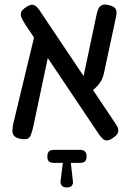

<svg xmlns="http://www.w3.org/2000/svg" viewBox="-20 -599 580 843"><path d="M478 5Q462 17 451 17.5Q440 18 432 11Q424 4 416 -7L92 -490Q82 -506 75.5 -519Q69 -532 72.5 -544Q76 -556 95 -568Q113 -580 124 -578Q135 -576 144.5 -565.5Q154 -555 164 -538L488 -55Q496 -44 498.5 -34Q501 -24 497 -14.5Q493 -5 478 5ZM67 10Q49 6 41.5 -3Q34 -12 34.5 -25.5Q35 -39 38 -55L133 -449L206 -421L125 -38Q120 -18 115 -5.5Q110 7 99.5 10.5Q89 14 67 10ZM367 -184 336 -213 403 -530Q406 -546 411 -558.5Q416 -571 427.5 -576.5Q439 -582 460 -576Q480 -571 486.5 -561.5Q493 -552 491.5 -539Q490 -526 486 -509L436 -276Q431 -255 422 -240.5Q413 -226 399.5 -213.5Q386 -201 367 -184ZM272 224Q258 224 251.5 216Q245 208 246 195L256 116H215Q188 116 188 90V86Q188 73 195 66Q202 59 215 59H333Q346 59 353 66Q360 73 360 86V90Q360 116 333 116H291L300 196Q302 209 295 216.5Q288 224 275 224Z"/></svg>

Font: Fredoka SemiCondensed
Style: Regular
Weight: 400
Width: 4
Designer: Ben Nathan
Foundry: Milena B. Brandão, Ben Nathan
Version: Version 2.001